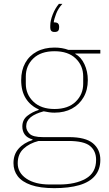

<svg xmlns="http://www.w3.org/2000/svg" viewBox="-20 -765 567 997"><path d="M501 65Q501 115 473 148Q445 181 391.5 196.5Q338 212 262 212Q188 212 141 195.5Q94 179 72 150Q50 121 50 82Q50 37 76.5 7Q103 -23 149 -38V-41Q121 -49 108.5 -66.5Q96 -84 96 -108Q96 -143 122 -163.5Q148 -184 181 -194V-197Q138 -216 114 -254Q90 -292 90 -349Q90 -400 111 -438Q132 -476 171 -497Q210 -518 263 -518Q283 -518 301 -515Q319 -512 335 -506H501V-487H371V-485Q401 -469 418.5 -431.5Q436 -394 436 -349Q436 -298 414 -260Q392 -222 353.5 -201Q315 -180 263 -180Q248 -180 235 -182Q222 -184 207 -187Q162 -175 139 -156Q116 -137 116 -109Q116 -88 133.5 -70.5Q151 -53 203 -53H338Q424 -53 462.5 -21Q501 11 501 65ZM263 -199Q334 -199 373 -237Q412 -275 412 -330V-368Q412 -424 373 -461.5Q334 -499 263 -499Q192 -499 153 -461.5Q114 -424 114 -368V-330Q114 -275 153.5 -237Q193 -199 263 -199ZM479 65Q479 19 447.5 -7Q416 -33 335 -33H180Q133 -21 102.5 7Q72 35 72 83Q72 132 117 162.5Q162 193 238 193H287Q372 193 425.5 162.5Q479 132 479 65ZM263 -599Q251 -599 246 -605Q241 -611 241 -621V-632Q241 -658 254 -690.5Q267 -723 286 -745H304Q282 -721 271.5 -693.5Q261 -666 259 -649Q276 -649 281.5 -643Q287 -637 287 -629V-621Q287 -611 282 -605Q277 -599 263 -599Z"/></svg>

Font: IBM Plex Sans Thin
Style: Regular
Weight: 250
Designer: Mike Abbink, Paul van der Laan, Pieter van Rosmalen
Foundry: Bold Monday
Version: Version 3.201